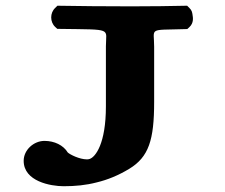

<svg xmlns="http://www.w3.org/2000/svg" viewBox="-20 -635 780 665"><path d="M618.8 -534.1 628.7 -534.4 635.7 -540.8C651.9 -555.8 648.5 -574 646.6 -585.4C645.6 -591.4 644.7 -599.3 635.7 -607.7L628.1 -615.2L617.5 -615C568.5 -614 511.7 -613 434.5 -613C339.4 -613 249 -614 190.8 -615L178.9 -615.2L171.3 -607.7C152.7 -590.7 152.7 -558.6 171.3 -541.6L178.4 -535.1L189.6 -534.9C372.9 -532.2 346.8 -538.3 346.8 -474.7V-266.5C346.8 -137.8 310.9 -91.3 290.6 -84.5C287.6 -83.5 284.7 -83 281.3 -83C255.1 -83 221.9 -100 214.7 -106.9C199.4 -132.1 168.6 -147 134 -147C97.1 -147 62 -116 62 -78C62 -6.7 155.6 10 200.7 10C240.5 10 278 6.4 314.8 -3.2C353.2 -12.4 390.1 -27.6 427.7 -50.3C495.1 -91.3 513.9 -149.8 513.9 -281.9V-473.1C513.9 -539.8 492 -530.4 618.8 -534.1Z"/></svg>

Font: Linux Libertine Mono O 
Style: Mono Bold
Weight: 400
Designer: Philipp H. Poll
Foundry: Philipp H. Poll
Version: Version 5.1.7